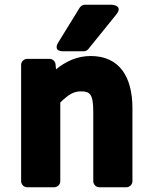

<svg xmlns="http://www.w3.org/2000/svg" viewBox="-20 -764 649 809"><path d="M69 0C69 11 79 25 94 25H209C220 25 234 15 234 0V-332C269 -366 290 -379 321 -379C358 -379 373 -369 373 -293V0C373 11 383 25 398 25H513C524 25 538 15 538 0V-308C538 -438 485 -528 362 -528C303 -528 256 -504 216 -472L214 -494C213 -505 202 -516 189 -516H94C83 -516 69 -506 69 -491ZM470 -703C501 -742 451 -744 451 -744H337C329 -744 321 -739 316 -732L226 -586C201 -545 247 -548 247 -548H333C340 -548 347 -551 352 -557Z"/></svg>

Font: Falling Sky
Style: Blk
Weight: 900
Designer: Paul D. Hunt
Foundry: Adobe Systems Incorporated
Version: Version 1.02